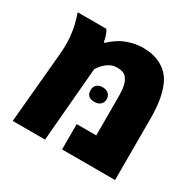

<svg xmlns="http://www.w3.org/2000/svg" viewBox="-141 -800 978 959"><g transform="rotate(30 348.0 -321.0)"><path d="M42 0 78.6 -399.4Q82 -435.1 82 -461.4Q82 -501.5 75.2 -542.5Q72.8 -558.6 68.8 -574.5Q64.9 -590.3 60.1 -606.4Q58.1 -613.3 55.9 -619.6Q53.7 -626 51.3 -632.3H217.3Q234.4 -604 239.3 -567.9H246.1Q253.9 -577.1 273.9 -592Q293.9 -606.9 312.5 -616.2Q332 -626 361.6 -634Q391.1 -642.1 427.2 -642.1Q473.1 -642.1 509 -627.7Q544.9 -613.3 568.8 -588.9Q582 -575.2 591.1 -559.8Q600.1 -544.4 606.4 -527.3Q632.3 -460.9 632.3 -356V0H326.7V-146H439.5V-356Q439.5 -406.2 434.1 -430.7Q429.2 -455.6 414.1 -473.6Q398.9 -491.7 362.8 -491.7Q342.3 -491.7 327.6 -485.4Q313 -479 300.8 -468.8Q288.6 -458.5 279.8 -447.8Q271 -437 265.1 -426.8L228.5 0ZM347.2 -286.1Q301.8 -286.1 301.8 -328.1Q301.8 -348.1 314.2 -359.4Q326.7 -370.6 347.7 -370.6Q369.1 -370.6 381.8 -358.9Q394.5 -347.2 394.5 -328.1Q394.5 -309.1 381.8 -297.6Q369.1 -286.1 347.2 -286.1Z"/></g></svg>

Font: Open Sans ExtraBold
Style: Regular
Weight: 800
Designer: Monotype Design Team
Foundry: Monotype Imaging Inc.
Version: Version 3.003; ttfautohint (v1.8.4)